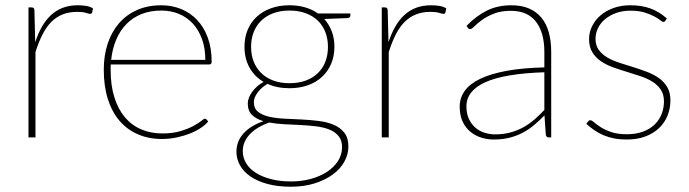

<svg xmlns="http://www.w3.org/2000/svg" viewBox="-20 -521 2614 728"><path d="M113.5 -361Q124.5 -394.5 139.5 -420.5Q154.5 -446.5 174.2 -464.5Q194 -482.5 219 -491.8Q244 -501 275.5 -501Q290 -501 305.2 -498.8Q320.5 -496.5 332.5 -489.5L329.5 -474Q327.5 -468.5 322.5 -468.5Q317 -468.5 305.8 -472.2Q294.5 -476 272.5 -476Q241.5 -476 217.2 -466.2Q193 -456.5 174.2 -437.5Q155.5 -418.5 141 -390Q126.5 -361.5 114.5 -323.5V0H88V-493H100Q110 -493 110.5 -482Z M758.5 -294Q758.5 -338.5 745.8 -373.2Q733 -408 710.8 -432Q688.5 -456 658 -468.5Q627.5 -481 592 -481Q550 -481 516.8 -467.8Q483.5 -454.5 459.5 -430Q435.5 -405.5 420.8 -371Q406 -336.5 401.5 -294ZM769.5 -60.5Q759.5 -48 741.5 -36Q723.5 -24 700.2 -14.8Q677 -5.5 649.8 0.2Q622.5 6 594 6Q543.5 6 502.8 -11.8Q462 -29.5 433.2 -63Q404.5 -96.5 389 -145.2Q373.5 -194 373.5 -256.5Q373.5 -310.5 388.2 -355.2Q403 -400 431 -432.5Q459 -465 499.5 -483Q540 -501 591.5 -501Q631.5 -501 666.2 -487Q701 -473 727 -445.8Q753 -418.5 767.8 -378.5Q782.5 -338.5 782.5 -287Q782.5 -276.5 773.5 -276.5H400Q399.5 -271.5 399.5 -266.8Q399.5 -262 399.5 -256.5Q399.5 -197.5 413.5 -152.5Q427.5 -107.5 453 -77Q478.5 -46.5 514.8 -30.8Q551 -15 595.5 -15Q635 -15 664 -23.8Q693 -32.5 712.5 -43Q732 -53.5 742.8 -62.2Q753.5 -71 756.5 -71Q760.5 -71 763 -68Z M1077.5 -205.5Q1112 -205.5 1139.2 -215.5Q1166.5 -225.5 1185.2 -243.8Q1204 -262 1213.8 -287.2Q1223.5 -312.5 1223.5 -343.5Q1223.5 -374 1213.5 -399.5Q1203.5 -425 1184.8 -443Q1166 -461 1138.8 -471Q1111.5 -481 1077.5 -481Q1043.5 -481 1016.5 -471Q989.5 -461 970.8 -443Q952 -425 942 -399.5Q932 -374 932 -343.5Q932 -312.5 942 -287.2Q952 -262 970.8 -243.8Q989.5 -225.5 1016.5 -215.5Q1043.5 -205.5 1077.5 -205.5ZM1277 37Q1277 11 1263.8 -5Q1250.5 -21 1228.8 -29.8Q1207 -38.5 1178.5 -42Q1150 -45.5 1119.2 -47Q1088.5 -48.5 1057.8 -50Q1027 -51.5 1000.5 -56.5Q978.5 -48.5 960.2 -37.8Q942 -27 928.8 -13.5Q915.5 0 908 16.5Q900.5 33 900.5 52.5Q900.5 76.5 913 97.5Q925.5 118.5 949.2 133.8Q973 149 1007 158Q1041 167 1084 167Q1123 167 1158 157.5Q1193 148 1219.5 130.8Q1246 113.5 1261.5 89.5Q1277 65.5 1277 37ZM1308.5 -470V-462Q1308.5 -458 1305.5 -455.5Q1302.5 -453 1298 -452.5L1209.5 -449Q1228 -428.5 1238 -402Q1248 -375.5 1248 -344Q1248 -308.5 1235.8 -279.5Q1223.5 -250.5 1201.2 -229.8Q1179 -209 1147.5 -197.8Q1116 -186.5 1077.5 -186.5Q1030.5 -186.5 994.5 -203Q971 -189.5 956.8 -170.2Q942.5 -151 942.5 -133.5Q942.5 -110 958 -97.5Q973.5 -85 998.5 -79Q1023.5 -73 1055.8 -71.2Q1088 -69.5 1121.8 -68Q1155.5 -66.5 1187.8 -62.5Q1220 -58.5 1245 -48Q1270 -37.5 1285.5 -18Q1301 1.5 1301 34Q1301 64 1285.8 91.8Q1270.5 119.5 1242 140.5Q1213.5 161.5 1173.2 174.2Q1133 187 1083.5 187Q1033 187 994.2 176.5Q955.5 166 929.2 147.8Q903 129.5 889.8 105.5Q876.5 81.5 876.5 54.5Q876.5 14 904 -15.8Q931.5 -45.5 979 -61.5Q952 -69.5 935.8 -85Q919.5 -100.5 919.5 -129Q919.5 -139 923.8 -150.2Q928 -161.5 935.8 -172.2Q943.5 -183 954.5 -193Q965.5 -203 979.5 -210.5Q945 -230.5 926 -264.8Q907 -299 907 -344Q907 -379 919 -407.8Q931 -436.5 953.2 -457.2Q975.5 -478 1007 -489.5Q1038.5 -501 1077.5 -501Q1110 -501 1137.2 -493Q1164.5 -485 1185.5 -470Z M1453 -361Q1464 -394.5 1479 -420.5Q1494 -446.5 1513.8 -464.5Q1533.5 -482.5 1558.5 -491.8Q1583.5 -501 1615 -501Q1629.5 -501 1644.8 -498.8Q1660 -496.5 1672 -489.5L1669 -474Q1667 -468.5 1662 -468.5Q1656.5 -468.5 1645.2 -472.2Q1634 -476 1612 -476Q1581 -476 1556.8 -466.2Q1532.5 -456.5 1513.8 -437.5Q1495 -418.5 1480.5 -390Q1466 -361.5 1454 -323.5V0H1427.5V-493H1439.5Q1449.5 -493 1450 -482Z M2044 -247Q1893 -242 1820.8 -209.5Q1748.5 -177 1748.5 -118Q1748.5 -90.5 1757.8 -70.5Q1767 -50.5 1782.2 -37.2Q1797.5 -24 1817 -17.8Q1836.5 -11.5 1857 -11.5Q1889 -11.5 1915.5 -18.8Q1942 -26 1964.5 -38.5Q1987 -51 2006.5 -68Q2026 -85 2044 -104ZM1749 -423Q1786 -461 1826.5 -481Q1867 -501 1919 -501Q1957.5 -501 1986 -488.8Q2014.5 -476.5 2033.2 -453.5Q2052 -430.5 2061 -397.8Q2070 -365 2070 -324V0H2061Q2051 0 2049.5 -10.5L2044.5 -83.5Q2024 -62.5 2003.5 -45.5Q1983 -28.5 1960 -16.8Q1937 -5 1910.5 1.5Q1884 8 1852 8Q1828.5 8 1805.5 1Q1782.5 -6 1764 -21Q1745.5 -36 1734.2 -59.8Q1723 -83.5 1723 -117Q1723 -149.5 1741.8 -176Q1760.5 -202.5 1800 -221.8Q1839.5 -241 1900 -252.2Q1960.5 -263.5 2044 -265.5V-324Q2044 -398 2012 -439Q1980 -480 1917 -480Q1879.5 -480 1852.5 -469.2Q1825.5 -458.5 1807.5 -445.2Q1789.5 -432 1778.8 -421.2Q1768 -410.5 1762.5 -410.5Q1757.5 -410.5 1753.5 -416Z M2503 -442.5Q2500.5 -438 2495.5 -438Q2491 -438 2482.8 -444.8Q2474.5 -451.5 2460 -459.2Q2445.5 -467 2423.8 -473.8Q2402 -480.5 2370 -480.5Q2340.5 -480.5 2316.2 -471.8Q2292 -463 2274.5 -448.5Q2257 -434 2247.5 -414.5Q2238 -395 2238 -374Q2238 -349 2250.2 -332Q2262.5 -315 2282.5 -303.2Q2302.5 -291.5 2328 -283.2Q2353.5 -275 2380 -266.8Q2406.5 -258.5 2432 -249Q2457.5 -239.5 2477.5 -225.5Q2497.5 -211.5 2509.8 -191Q2522 -170.5 2522 -140.5Q2522 -109.5 2511 -82.5Q2500 -55.5 2478.8 -35.2Q2457.5 -15 2426.8 -3.5Q2396 8 2356.5 8Q2330 8 2308.5 3.8Q2287 -0.5 2268.5 -8.2Q2250 -16 2234 -27Q2218 -38 2203 -51.5L2209.5 -60Q2211.5 -62.5 2213.2 -63.8Q2215 -65 2219 -65Q2224 -65 2233.2 -56.8Q2242.5 -48.5 2258.2 -38.5Q2274 -28.5 2298 -20.2Q2322 -12 2357 -12Q2391.5 -12 2417.8 -21.8Q2444 -31.5 2461.8 -48.5Q2479.5 -65.5 2488.5 -88.2Q2497.5 -111 2497.5 -136.5Q2497.5 -163.5 2485.2 -181.5Q2473 -199.5 2453 -211.8Q2433 -224 2407.5 -232.5Q2382 -241 2355.5 -249Q2329 -257 2303.5 -266.2Q2278 -275.5 2258 -289.2Q2238 -303 2225.8 -323Q2213.5 -343 2213.5 -373Q2213.5 -398 2224.8 -421.2Q2236 -444.5 2256.5 -462.2Q2277 -480 2305.8 -490.5Q2334.5 -501 2370 -501Q2413 -501 2446 -489Q2479 -477 2508.5 -451Z"/></svg>

Font: Lato ExtraLight
Style: Regular
Weight: 275
Designer: Lukasz Dziedzic with Adam Twardoch and Botio Nikoltchev
Foundry: tyPoland Lukasz Dziedzic
Version: Version 2.015; 2015-08-06; http://www.latofonts.com/